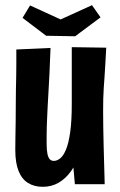

<svg xmlns="http://www.w3.org/2000/svg" viewBox="-20 -711 462 741"><path d="M145 10Q112 10 88 -5Q64 -20 51.5 -51.5Q39 -83 39 -132Q39 -153 39.5 -181Q40 -209 40.5 -243.5Q41 -278 41 -317Q41 -344 41.5 -367.5Q42 -391 42.5 -414.5Q43 -438 43 -463.5Q43 -489 43 -520L175 -526Q174 -501 173 -477.5Q172 -454 171 -428.5Q170 -403 168 -372.5Q166 -342 164 -301Q163 -279 162 -258.5Q161 -238 160.5 -220Q160 -202 160 -185.5Q160 -169 160 -155Q160 -132 163 -117.5Q166 -103 172 -96.5Q178 -90 188 -90Q200 -90 212.5 -100Q225 -110 235 -134.5Q245 -159 251 -201.5Q257 -244 257 -309L316 -311Q315 -257 308 -208.5Q301 -160 288 -120Q275 -80 254.5 -51Q234 -22 206.5 -6Q179 10 145 10ZM269 0 259 -112Q258 -165 257.5 -213.5Q257 -262 257 -309Q257 -339 257 -372Q257 -405 257 -436Q257 -467 257 -491.5Q257 -516 257 -529L390 -527Q388 -491 386.5 -464Q385 -437 383.5 -415.5Q382 -394 380.5 -373Q379 -352 378.5 -330.5Q378 -309 378 -282Q378 -257 378.5 -221.5Q379 -186 380 -147.5Q381 -109 382 -76Q383 -43 383.5 -22Q384 -1 384 0ZM270 -571 158 -573 67 -642 96 -690 214 -636 335 -691 368 -644Z"/></svg>

Font: Truculenta Black
Style: Regular
Weight: 900
Version: Version 1.002